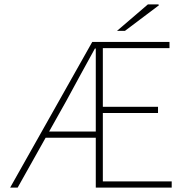

<svg xmlns="http://www.w3.org/2000/svg" viewBox="-20 -850 844 870"><path d="M26 0 398 -660H748V-632H446V-366H696V-338H446V-28H758V0H414V-630H410Q379 -573 346 -513.5Q313 -454 280 -392L60 0ZM174 -226V-254H442V-226ZM510 -710 650 -830H698L700 -826L546 -710Z"/></svg>

Font: Source Sans 3 ExtraLight ExtraLight
Style: Regular
Weight: 250
Version: Version 3.052;hotconv 1.1.0;makeotfexe 2.6.0